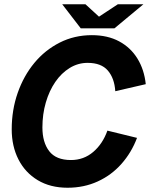

<svg xmlns="http://www.w3.org/2000/svg" viewBox="-20 -868 721 901"><path d="M297 13Q216 13 157 -22.5Q98 -58 66.5 -120Q35 -182 35 -261Q35 -352 63 -432Q91 -512 141 -572.5Q191 -633 260 -668Q329 -703 411 -703Q485 -703 539 -674Q593 -645 625 -593Q657 -541 664 -473L521 -440Q517 -501 486 -537Q455 -573 391 -573Q346 -573 307 -549Q268 -525 239.5 -483.5Q211 -442 195 -387Q179 -332 179 -270Q179 -200 211 -158.5Q243 -117 313 -117Q373 -117 417.5 -155Q462 -193 484 -255L623 -221Q597 -152 550 -99Q503 -46 438.5 -16.5Q374 13 297 13ZM396 -735 416 -771 533 -848H653L517 -735ZM359 -735 272 -848H381L465 -771L480 -735Z"/></svg>

Font: Radio Canada Big SemiBold
Style: Italic
Weight: 600
Italic angle: -12°
Designer: Étienne Aubert Bonn
Foundry: Coppers and Brasses
Version: Version 1.001